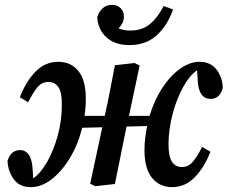

<svg xmlns="http://www.w3.org/2000/svg" viewBox="-20 -759 939 792"><path d="M689 13Q637 12 606.5 -26Q576 -64 576 -140Q576 -166 579 -190.5Q582 -215 587 -239L502 -237L498 -217Q487 -163 476 -109Q465 -55 454 0L373 9L352 -1L402 -234L319 -232Q302 -163 268.5 -107.5Q235 -52 193 -19.5Q151 13 107 13Q61 13 37 -19.5Q13 -52 11 -95Q18 -118 30.5 -128.5Q43 -139 61 -140Q108 -140 114 -69L117 -23Q149 -46 175.5 -93Q202 -140 218.5 -201Q235 -262 235 -325Q236 -378 221 -399.5Q206 -421 180 -421Q152 -421 133.5 -398Q115 -375 96 -337L62 -358Q87 -423 126.5 -463.5Q166 -504 220 -504Q273 -504 303.5 -466Q334 -428 334 -351Q334 -333 332.5 -315.5Q331 -298 329 -281H412Q425 -338 434.5 -389Q444 -440 454 -490L535 -499L556 -489L512 -281H597Q616 -345 648.5 -395Q681 -445 721.5 -474.5Q762 -504 803 -504Q849 -504 873.5 -471.5Q898 -439 899 -396Q886 -351 849 -351Q801 -351 796 -422L793 -469Q762 -448 735.5 -400Q709 -352 692.5 -290.5Q676 -229 675 -166Q675 -113 689.5 -91.5Q704 -70 730 -70Q758 -70 776.5 -93Q795 -116 814 -153L848 -133Q823 -69 783.5 -28Q744 13 689 13ZM514 -573Q454 -573 419 -605Q384 -637 381 -688Q387 -709 402.5 -724Q418 -739 443 -739Q463 -739 477 -726Q491 -713 491 -690Q491 -676 485 -664Q479 -652 469 -642Q490 -633 517 -633Q567 -633 599 -660Q631 -687 655 -734L694 -720Q670 -652 625.5 -612.5Q581 -573 514 -573Z"/></svg>

Font: Source Serif 4 SmText Semibold
Style: Italic
Weight: 600
Italic angle: -12°
Designer: Frank Grießhammer
Foundry: Adobe
Version: Version 4.005;hotconv 1.1.0;makeotfexe 2.6.0